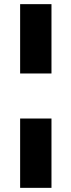

<svg xmlns="http://www.w3.org/2000/svg" viewBox="-20 -725 344 925"><path d="M77 -371V-705H228V-371ZM77 180V-154H228V180Z"/></svg>

Font: Nunito Sans 7pt Condensed Black
Style: Regular
Weight: 900
Width: 3
Designer: Vernon Adams
Foundry: Vernon Adams
Version: Version 3.101;gftools[0.9.27]